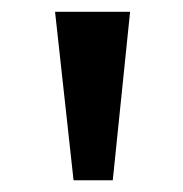

<svg xmlns="http://www.w3.org/2000/svg" viewBox="-20 -727 309 325"><path d="M73.2 -707H200.2L170.9 -421.9H104.5Z"/></svg>

Font: Pretendard JP SemiBold
Style: Regular
Weight: 600
Designer: Base glyphs from Inter by Rasmus Andersson; Hangeul glyphs from Noto Sans CJK(Source Han Sans) by Jang Soo-young and Kan
Foundry: Kil Hyung-jin
Version: Version 1.309